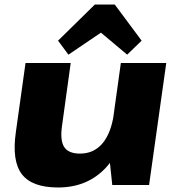

<svg xmlns="http://www.w3.org/2000/svg" viewBox="-20 -819 780 850"><path d="M255 -265Q245 -198 264 -168.5Q283 -139 334 -139Q395 -139 433 -183.5Q471 -228 484 -313L563 -400L553 -328Q530 -164 448.5 -76.5Q367 11 237 11Q122 11 77 -47.5Q32 -106 50 -233L93 -540H293ZM640 0H477L461 -152L515 -540H716ZM237 -639 400 -799H488L607 -639L543 -577L375 -718H491L283 -577Z"/></svg>

Font: Pathway Extreme 28pt ExtraBold
Style: Italic
Weight: 800
Italic angle: -8°
Designer: Eduardo Rodriguez Tunni
Foundry: Eduardo Rodriguez Tunni
Version: Version 1.001;gftools[0.9.26]